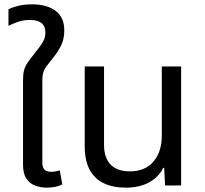

<svg xmlns="http://www.w3.org/2000/svg" viewBox="-20 -854 942 884"><path d="M196 10Q168 10 143 1Q118 -8 102 -31Q86 -54 86 -95V-486Q86 -514 91 -531.5Q96 -549 107.5 -566Q119 -583 140 -609Q165 -640 177 -660Q189 -680 189 -704Q189 -733 171.5 -747.5Q154 -762 118 -762Q87 -762 61.5 -753Q36 -744 19 -735V-811Q33 -819 61.5 -826.5Q90 -834 129 -834Q195 -834 235.5 -804.5Q276 -775 276 -714Q276 -674 261 -644Q246 -614 226 -590Q209 -568 197.5 -553.5Q186 -539 180.5 -524Q175 -509 175 -484V-106Q175 -83 185 -73Q195 -63 216 -63Q227 -63 237 -65Q247 -67 255 -70L267 -5Q248 4 230.5 7Q213 10 196 10Z M559 10Q500 10 457.5 -10.5Q415 -31 392.5 -73Q370 -115 370 -182V-548H459V-187Q459 -127 489.5 -96Q520 -65 578 -65Q648 -65 686.5 -110Q725 -155 725 -231V-548H814V0H740L736 -81H731Q713 -41 668.5 -15.5Q624 10 559 10Z"/></svg>

Font: Farlight84_Sys_V01
Style: Regular
Weight: 400
Designer: Ryoko NISHIZUKA  (kana, bopomofo & ideographs); Paul D. Hunt (Latin, Greek & Cyrillic); Sandoll Communications , Soo-you
Foundry: Adobe
Version: Version 2.004;October 29, 2024;FontCreator 14.0.0.2814 64-bi